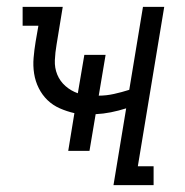

<svg xmlns="http://www.w3.org/2000/svg" viewBox="-20 -540 540 560"><path d="M311 0 348 -224Q326 -217 303.5 -212.5Q281 -208 259 -207L241 -100H179L197 -210Q175 -215 154.5 -224Q134 -233 118.5 -248Q103 -263 93 -283Q83 -303 79.5 -325.5Q76 -348 78 -371.5Q80 -395 84 -419L92 -465H46V-520H163L145 -410Q141 -387 140 -364.5Q139 -342 147 -322.5Q155 -303 171 -289Q187 -275 207 -268L226 -380H288L268 -261Q290 -261 312.5 -266Q335 -271 357 -278L397 -520H459L382 -55H428V0Z"/></svg>

Font: Iosevka Curly Slab Light
Style: Italic
Weight: 300
Italic angle: -9°
Monospace: yes
Designer: Belleve Invis
Foundry: Belleve Invis
Version: Version 22.1.2; ttfautohint (v1.8.4)